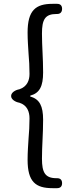

<svg xmlns="http://www.w3.org/2000/svg" viewBox="-20 -812 378 1002"><path d="M129 -89C127 -54 124 -19 124 22C124 137 166 170 254 170H278C295 170 304 161 304 144C304 127 295 118 278 118H275C215 118 199 88 199 16C199 -52 205 -111 205 -187C205 -258 187 -295 138 -308V-313C187 -326 205 -362 205 -434C205 -511 199 -569 199 -637C199 -710 215 -739 275 -739H278C295 -739 304 -749 304 -766C304 -783 295 -792 278 -792H254C166 -792 124 -758 124 -642C124 -602 127 -567 129 -532C132 -498 134 -464 134 -426C134 -393 122 -360 81 -346C62 -343 38 -330 38 -311C38 -292 62 -279 81 -276C122 -263 134 -229 134 -194C134 -157 132 -123 129 -89Z"/></svg>

Font: GenSenRounded2 TW R
Style: Regular
Weight: 400
Version: Version 2.100;PS 2.1;hotconv 16.6.51;makeotf.lib2.5.65220 DE